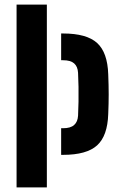

<svg xmlns="http://www.w3.org/2000/svg" viewBox="-20 -820 518 840"><path d="M247.5 -142.5V-259H256Q288.5 -259 304.2 -273Q320 -287 321.5 -314Q323 -343 323.5 -375.5Q324 -408 323.5 -440.2Q323 -472.5 321.5 -501.5Q320 -529 304.2 -542.8Q288.5 -556.5 256 -556.5H247.5V-673.5H256Q359 -673.5 404.8 -632Q450.5 -590.5 453.5 -495Q455.5 -447 455.5 -406.8Q455.5 -366.5 453.5 -321Q450.5 -225.5 404.8 -184Q359 -142.5 256 -142.5ZM52.5 0V-800H185V0Z"/></svg>

Font: Big Shoulders Stencil Text Thin ExtraBold
Style: Regular
Weight: 800
Version: Version 2.001